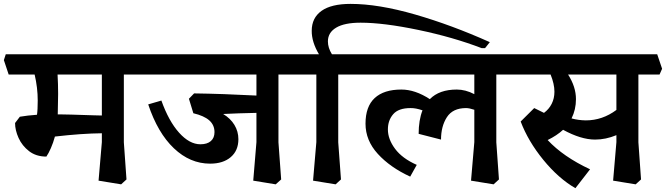

<svg xmlns="http://www.w3.org/2000/svg" viewBox="-45 -923 3458 997"><path d="M598.1 -184.1 611.8 8.8 584 34.2 466.8 15.1 483.9 -185.1V-231Q379.9 -230 240.2 -213.9Q231.4 -181.6 219.2 -153.8Q207 -126 195.8 -109.9Q142.6 -109.9 106.2 -137.9Q69.8 -166 51.5 -206.5Q33.2 -247.1 33.2 -284.2L58.1 -316.9Q98.1 -323.7 147 -327.1Q148.9 -338.4 149.9 -358.2Q150.9 -377.9 150.9 -400.9Q150.9 -467.8 134.8 -536.1H0L-24.9 -610.8L-15.1 -641.1H695.8L721.2 -565.9L708 -536.1H598.1ZM253.9 -536.1Q256.8 -486.3 256.8 -435.1Q256.8 -398.9 254.9 -329.1H263.2Q298.3 -329.1 442.9 -324.2L483.9 -323.2V-536.1Z M1400.9 -184.1 1415 8.8 1386.7 34.2 1270 15.1 1286.6 -185.1V-336.9Q1192.4 -335 1113.8 -331.1Q1151.9 -308.1 1172.4 -274.2Q1192.9 -240.2 1192.9 -200.2Q1192.9 -141.1 1153.3 -107.2Q1113.8 -73.2 1045.9 -73.2Q941.9 -73.2 857.9 -153.1Q773.9 -232.9 724.6 -380.9L793 -400.9Q831.1 -293.9 885 -233.9Q939 -173.8 995.6 -173.8Q1030.8 -173.8 1049.8 -190.4Q1068.8 -207 1068.8 -236.8Q1068.8 -273.9 1041.7 -297.9Q1014.6 -321.8 959 -335L936 -410.2L962.9 -438Q1111.8 -436 1286.6 -426.8V-536.1H690.9L666 -610.8L675.8 -641.1H1499L1523.9 -565.9L1510.7 -536.1H1400.9Z M2498.5 -704.1 2473.6 -672.9H2456.5Q2307.6 -730 2127.2 -767.6Q1946.8 -805.2 1827.6 -805.2Q1743.7 -805.2 1700.7 -779.5Q1657.7 -753.9 1657.7 -708Q1657.7 -674.8 1678.7 -641.1H1809.6L1834.5 -565.9L1821.8 -536.1H1711.4V-184.1L1725.6 8.8L1697.8 34.2L1580.6 15.1L1597.7 -185.1V-536.1H1498.5L1473.6 -610.8L1483.4 -641.1H1611.3Q1573.2 -705.1 1573.7 -763.2Q1573.7 -830.1 1624.5 -866.5Q1675.3 -902.8 1775.4 -902.8Q1919.4 -902.8 2109.9 -847.9Q2300.3 -793 2498.5 -704.1Z M2532.2 -184.1 2545.9 8.8 2518.1 34.2 2400.9 15.1 2418 -185.1V-353Q2392.1 -361.8 2375 -361.8Q2306.2 -361.8 2275.6 -314.5Q2245.1 -267.1 2245.1 -198.2L2128.9 -228Q2128.9 -298.8 2148.9 -350.1Q2113.8 -362.3 2086.9 -361.8Q2023.9 -361.8 1996.6 -329.8Q1969.2 -297.9 1969.2 -251Q1969.2 -200.2 2006.6 -150.1Q2043.9 -100.1 2119.1 -66.9L2085 -5.9Q1981 -53.7 1917 -123.8Q1853 -193.8 1853 -280.8Q1853 -369.6 1900.6 -413.8Q1948.2 -458 2039.1 -458Q2110.8 -458 2187 -408.2Q2235.8 -458 2327.1 -458Q2372.1 -458 2418 -434.1V-536.1H1806.2L1781.2 -610.8L1791 -641.1H2629.9L2655.3 -565.9L2642.1 -536.1H2532.2Z M3270 -184.1 3283.7 8.8 3255.9 34.2 3138.7 15.1 3155.8 -185.1V-221.2Q3100.6 -198.2 3044.9 -198.2Q2971.7 -198.2 2878.9 -249Q2846.7 -219.2 2798.8 -195.8Q2879.9 -108.9 3019 -43.9L2942.9 54.2Q2855 3.4 2776.4 -92.8Q2697.8 -189 2658.7 -292L2729 -361.8L2779.8 -336.9Q2805.7 -356 2819.8 -384Q2834 -412.1 2834 -446.8Q2834 -486.8 2814 -536.1H2625L2600.1 -610.8L2609.9 -641.1H3367.7L3393.1 -565.9L3379.9 -536.1H3270ZM2904.8 -536.1Q2945.8 -472.2 2945.8 -408.2Q2945.8 -354 2922.9 -308.1Q2959 -298.3 2997.1 -297.9Q3083 -297.9 3155.8 -352.1V-536.1Z"/></svg>

Font: Sura
Style: Bold
Weight: 700
Designer: Carolina Giovagnoli
Foundry: Huerta Tipografica
Version: Version 1.002;PS 001.002;hotconv 1.0.70;makeotf.lib2.5.58329